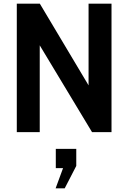

<svg xmlns="http://www.w3.org/2000/svg" viewBox="-20 -720 699 1046"><path d="M71.5 0V-700H197L462.5 -255V-700H587.5V0H481.5L196.5 -473V0ZM332.5 306H283L323.5 196H284V91H395.5V184Z"/></svg>

Font: Cabin
Style: Bold
Weight: 700
Width: 4
Designer: Pablo Impallari
Foundry: Pablo Impallari. http://www.impallari.com Igino Marini. http://www.ikern.com
Version: Version 3.001